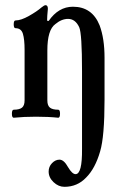

<svg xmlns="http://www.w3.org/2000/svg" viewBox="-20 -451 482 742"><path d="M33 4Q26 4 26 -11.5Q26 -27 33 -27Q55 -27 65 -35Q75 -43 75 -63V-258Q75 -299 68.5 -320.5Q62 -342 40 -342Q33 -342 33 -357Q33 -372 40 -372Q61 -372 92 -389.5Q123 -407 140 -422Q151 -431 156 -431Q165 -431 165 -417Q162 -387 162 -371L168 -370Q206 -425 262 -425Q336 -425 365 -353Q384 -302 384 -228V-66Q384 77 367 134Q348 200 313 235Q279 271 229 271Q206 271 187 253Q168 235 168 212Q168 193 181 179.5Q194 166 210 166Q227 166 243 195Q259 222 272 222Q298 222 297 124Q297 118 297 116V-176Q297 -322 286 -346Q271 -378 243 -378Q218 -378 194 -358Q163 -336 163 -256V-63Q163 -43 173 -35Q183 -27 205 -27Q212 -27 212 -11.5Q212 4 205 4Q168 0 119 0Q72 0 33 4Z"/></svg>

Font: Junicode Cond Medium
Style: Regular
Weight: 500
Width: 3
Designer: Peter S. Baker
Version: Version 2.201